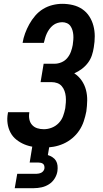

<svg xmlns="http://www.w3.org/2000/svg" viewBox="-20 -763 540 1003"><path d="M209 8Q183 8 157 4.5Q131 1 108 -8.5Q85 -18 65.5 -33.5Q46 -49 34.5 -71Q23 -93 19.5 -118.5Q16 -144 21 -171Q21 -172 21.5 -173.5Q22 -175 22 -177H133Q133 -176 133 -175Q133 -174 133 -174Q130 -156 133.5 -139Q137 -122 148 -110Q159 -98 175 -93Q191 -88 209 -88Q230 -88 250.5 -96Q271 -104 286.5 -120Q302 -136 309.5 -156.5Q317 -177 321 -198Q323 -213 324 -228.5Q325 -244 323.5 -259Q322 -274 317 -288Q312 -302 302.5 -313Q293 -324 279 -329Q265 -334 249 -334H192L208 -430H265Q283 -430 301 -437.5Q319 -445 331.5 -460Q344 -475 350.5 -493Q357 -511 360 -528Q362 -542 363 -555Q364 -568 363 -580.5Q362 -593 358.5 -605Q355 -617 348 -627Q341 -637 329.5 -642Q318 -647 305 -647Q293 -647 280 -643Q267 -639 256.5 -630.5Q246 -622 238 -611Q230 -600 224.5 -588Q219 -576 215.5 -563.5Q212 -551 209 -539H98Q102 -564 111 -588.5Q120 -613 133 -636.5Q146 -660 164 -681Q182 -702 205 -716Q228 -730 254 -736.5Q280 -743 305 -743Q334 -743 361 -736.5Q388 -730 410 -715Q432 -700 446.5 -677.5Q461 -655 468 -628.5Q475 -602 475 -573.5Q475 -545 470 -516Q467 -495 460 -474Q453 -453 439.5 -435Q426 -417 407.5 -403Q389 -389 368 -380Q391 -365 406.5 -342.5Q422 -320 429 -293.5Q436 -267 435.5 -238Q435 -209 431 -181Q426 -155 417.5 -129.5Q409 -104 394 -81.5Q379 -59 357.5 -41Q336 -23 311 -12Q286 -1 260 3.5Q234 8 209 8ZM57 220 70 145H170Q176 145 183 143.5Q190 142 196 139Q202 136 206.5 130Q211 124 212 118Q213 111 211.5 104Q210 97 205 93Q200 89 193.5 87.5Q187 86 180 86H135L149 0H238L230 47Q243 51 254.5 58.5Q266 66 272.5 77Q279 88 280.5 102Q282 116 280 131Q277 151 265.5 169.5Q254 188 236 199.5Q218 211 197.5 215.5Q177 220 157 220Z"/></svg>

Font: Iosevka SS04
Style: Bold Italic
Weight: 700
Italic angle: -9°
Monospace: yes
Designer: Belleve Invis
Foundry: Belleve Invis
Version: Version 19.0.0; ttfautohint (v1.8.4)